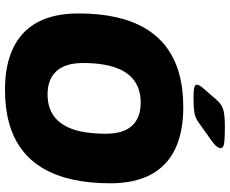

<svg xmlns="http://www.w3.org/2000/svg" viewBox="-96 -819 923 771"><g transform="rotate(90 365.5 -433.5)"><path d="M341 8Q241 8 172.5 -25Q104 -58 69 -123.5Q34 -189 34 -287Q34 -371 49 -438Q64 -505 94 -555.5Q124 -606 169 -640Q214 -674 274.5 -691Q335 -708 410 -708Q511 -708 579 -675Q647 -642 681.5 -577Q716 -512 716 -415Q716 -331 701 -263.5Q686 -196 656 -145Q626 -94 581 -60Q536 -26 476 -9Q416 8 341 8ZM359 -163Q391 -163 416.5 -172.5Q442 -182 461 -201Q480 -220 492.5 -248Q505 -276 511 -313.5Q517 -351 517 -397Q517 -467 485 -502Q453 -537 392 -537Q360 -537 334.5 -527.5Q309 -518 290 -499.5Q271 -481 258.5 -453.5Q246 -426 239.5 -389Q233 -352 233 -306Q233 -235 265.5 -199Q298 -163 359 -163ZM374 -749Q341 -749 330.5 -752.5Q320 -756 320 -762Q320 -767 324 -774Q328 -781 336 -790L384 -845Q399 -862 420.5 -868.5Q442 -875 489 -875Q536 -875 555.5 -872Q575 -869 575 -858Q575 -851 567.5 -841.5Q560 -832 544 -821L471 -769Q454 -756 431.5 -752.5Q409 -749 374 -749Z"/></g></svg>

Font: Asap Black
Style: Italic
Weight: 900
Italic angle: -6°
Designer: Pablo Cosgaya
Foundry: Omnibus-Type
Version: Version 3.001